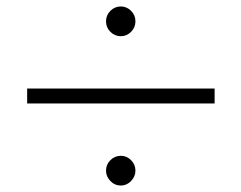

<svg xmlns="http://www.w3.org/2000/svg" viewBox="-20 -587 747 594"><path d="M64 -267V-313H644V-267ZM354 -13Q335 -13 321.5 -27Q308 -41 308 -59Q308 -78 321.5 -91.5Q335 -105 354 -105Q372 -105 385.5 -91.5Q399 -78 399 -59Q399 -41 385.5 -27Q372 -13 354 -13ZM354 -475Q335 -475 321.5 -488.5Q308 -502 308 -521Q308 -540 321.5 -553.5Q335 -567 354 -567Q372 -567 385.5 -553.5Q399 -540 399 -521Q399 -502 385.5 -488.5Q372 -475 354 -475Z"/></svg>

Font: M PLUS 2 Thin Light
Style: Regular
Weight: 300
Version: Version 1.001